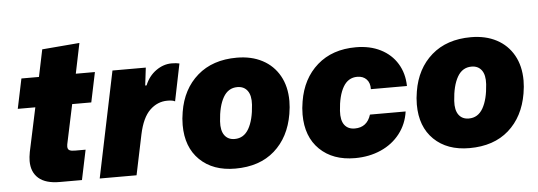

<svg xmlns="http://www.w3.org/2000/svg" viewBox="-48 -835 2749 981"><g transform="rotate(-5 1327.0 -344.5)"><path d="M79 -120Q79 -139 84 -166L132 -391H42L74 -544H164L193 -683L385 -699L353 -544H451L419 -391H321L278 -188Q277 -184 277 -177Q277 -163 286 -158Q295 -153 314 -153H369L337 0H223Q151 0 115 -31.5Q79 -63 79 -120Z M541 -544H712L701 -453H708Q727 -500 765 -527Q803 -554 845 -554Q869 -554 885 -550L846 -359Q835 -366 807 -366Q756 -366 717 -328.5Q678 -291 660 -206L617 0H428Z M874 -235Q874 -268 880 -302Q899 -418 977 -486Q1055 -554 1179 -554Q1254 -554 1310 -524.5Q1366 -495 1397 -440Q1428 -385 1428 -310Q1428 -279 1422 -244Q1402 -126 1325 -58Q1248 10 1123 10Q1009 10 941.5 -55.5Q874 -121 874 -235ZM1236 -308Q1239 -355 1221 -379.5Q1203 -404 1169 -404Q1122 -404 1096.5 -359.5Q1071 -315 1066 -237Q1063 -190 1081 -165.5Q1099 -141 1133 -141Q1180 -141 1205.5 -185.5Q1231 -230 1236 -308Z M1489 -235Q1489 -268 1495 -302Q1514 -418 1591.5 -486Q1669 -554 1790 -554Q1862 -554 1916.5 -526.5Q1971 -499 2001.5 -449Q2032 -399 2033 -334H1848Q1849 -366 1831.5 -384.5Q1814 -403 1784 -403Q1737 -403 1711.5 -359Q1686 -315 1681 -237Q1678 -189 1696 -165Q1714 -141 1749 -141Q1812 -141 1832 -205H2015Q2006 -141 1968 -92Q1930 -43 1870 -16.5Q1810 10 1737 10Q1624 10 1556.5 -55.5Q1489 -121 1489 -235Z M2075 -235Q2075 -268 2081 -302Q2100 -418 2178 -486Q2256 -554 2380 -554Q2455 -554 2511 -524.5Q2567 -495 2598 -440Q2629 -385 2629 -310Q2629 -279 2623 -244Q2603 -126 2526 -58Q2449 10 2324 10Q2210 10 2142.5 -55.5Q2075 -121 2075 -235ZM2437 -308Q2440 -355 2422 -379.5Q2404 -404 2370 -404Q2323 -404 2297.5 -359.5Q2272 -315 2267 -237Q2264 -190 2282 -165.5Q2300 -141 2334 -141Q2381 -141 2406.5 -185.5Q2432 -230 2437 -308Z"/></g></svg>

Font: Mona Sans Black
Style: Italic
Weight: 900
Italic angle: -11.7°
Designer: Deni Anggara
Foundry: GitHub
Version: Version 2.000